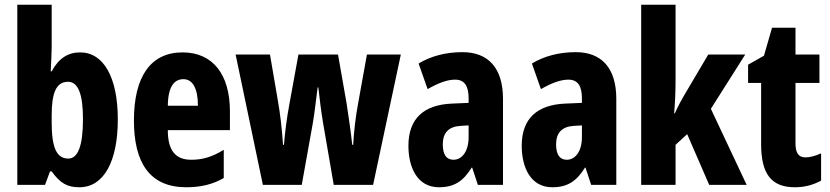

<svg xmlns="http://www.w3.org/2000/svg" viewBox="-20 -780 3501 810"><path d="M198 -579V-760H53V0H170L191 -57H198C235 -5 266 10 315 10C418 10 477 -99 477 -276C477 -454 417 -559 318 -559C268 -559 228 -535 198 -479H194C196 -524 198 -558 198 -579ZM267 -435C310 -435 330 -382 330 -278C330 -165 309 -111 268 -111C219 -111 198 -157 198 -263V-293C198 -386 216 -435 267 -435Z M750 -559C615 -559 545 -456 545 -272C545 -94 611 10 766 10C826 10 878 -2 924 -29V-148C875 -118 835 -106 787 -106C720 -106 688 -145 688 -231H950V-310C950 -466 878 -559 750 -559ZM754 -446C792 -446 815 -408 815 -334H688C689 -415 715 -446 754 -446Z M1343 -261 1388 0H1554L1671 -550H1528L1491 -345C1480 -287 1473 -224 1470 -169H1466C1461 -217 1452 -280 1442 -345L1406 -550H1239L1202 -347C1189 -278 1182 -220 1178 -169H1174C1170 -232 1162 -302 1152 -357L1119 -550H974L1089 0H1253L1300 -262C1307 -301 1313 -360 1320 -411H1323C1328 -366 1335 -308 1343 -261Z M1931 -560C1860 -560 1797 -543 1746 -512L1784 -404C1831 -431 1868 -444 1900 -444C1939 -444 1957 -418 1957 -365V-346L1887 -343C1768 -338 1703 -280 1703 -165C1703 -76 1739 10 1832 10C1898 10 1935 -17 1970 -73H1972L1996 0H2102V-363C2102 -494 2039 -560 1931 -560ZM1923 -249 1957 -251V-201C1957 -143 1930 -106 1893 -106C1864 -106 1848 -127 1848 -171C1848 -220 1873 -246 1923 -249Z M2409 -560C2338 -560 2275 -543 2224 -512L2262 -404C2309 -431 2346 -444 2378 -444C2417 -444 2435 -418 2435 -365V-346L2365 -343C2246 -338 2181 -280 2181 -165C2181 -76 2217 10 2310 10C2376 10 2413 -17 2448 -73H2450L2474 0H2580V-363C2580 -494 2517 -560 2409 -560ZM2401 -249 2435 -251V-201C2435 -143 2408 -106 2371 -106C2342 -106 2326 -127 2326 -171C2326 -220 2351 -246 2401 -249Z M2830 -442V-760H2685V0H2830V-169L2879 -214L2972 0H3130L2979 -321L3124 -550H2968L2867 -379C2855 -359 2840 -331 2827 -302H2824C2828 -347 2830 -394 2830 -442Z M3378 -116C3348 -116 3336 -136 3336 -175V-430H3437V-550H3336V-663H3237L3203 -545L3136 -507V-430H3191V-172C3191 -49 3232 10 3333 10C3375 10 3411 0 3444 -18V-133C3419 -122 3397 -116 3378 -116Z"/></svg>

Font: Noto Sans Thai Looped ExtraCondensed ExtraBold
Style: Regular
Weight: 800
Width: 2
Designer: Sasikarn Vongin, Ben Mitchell
Foundry: The Fontpad Ltd
Version: Version 1.001